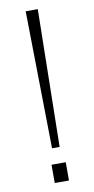

<svg xmlns="http://www.w3.org/2000/svg" viewBox="-84 -760 389 797"><g transform="rotate(-10 110.0 -361.5)"><path d="M94 -144 85 -723H136L126 -144ZM80 0V-77H140V0Z"/></g></svg>

Font: Public Sans Thin Thin
Style: Regular
Weight: 250
Version: Version 2.001